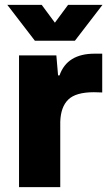

<svg xmlns="http://www.w3.org/2000/svg" viewBox="-20 -767 458 787"><path d="M58 -540H211L218 -458H224Q255 -547 368 -547H399V-388L365 -389Q291 -389 260 -359Q229 -329 227 -268V0H58ZM10 -747H151L205 -674L259 -747H400L287 -600H123Z"/></svg>

Font: Mona Sans ExtraBold
Style: Regular
Weight: 800
Designer: Deni Anggara
Foundry: GitHub
Version: Version 2.000